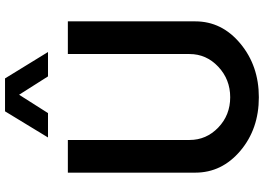

<svg xmlns="http://www.w3.org/2000/svg" viewBox="-163 -877 1050 764"><g transform="rotate(-90 362.0 -495.0)"><path d="M301 -1000H432L537 -829H440L367 -944L294 -829H197ZM357 10Q231 10 144 -63.5Q57 -137 57 -243V-750H187V-266Q187 -199 236.5 -151.5Q286 -104 357 -104Q428 -104 478.5 -151.5Q529 -199 529 -266V-750H659V-243Q659 -137 570.5 -63.5Q482 10 357 10Z"/></g></svg>

Font: Oakes Grotesk
Style: Bold
Weight: 600
Designer: Samuel Oakes
Foundry: Samuel Oakes
Version: Version 1.000;PS 001.000;hotconv 1.0.88;makeotf.lib2.5.64775